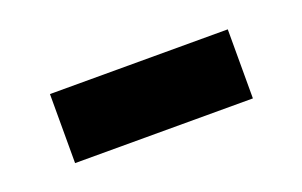

<svg xmlns="http://www.w3.org/2000/svg" viewBox="-33 -425 435 277"><g transform="rotate(-20 185.0 -286.0)"><path d="M49 -233V-339H322V-233Z"/></g></svg>

Font: Noto Sans TC Thin
Style: Bold
Weight: 700
Version: Version 2.004-H2;hotconv 1.0.118;makeotfexe 2.5.65603